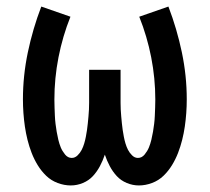

<svg xmlns="http://www.w3.org/2000/svg" viewBox="-20 -558 640 586"><path d="M196 8Q176 8 156 0.5Q136 -7 121 -21.5Q106 -36 95 -54Q84 -72 76.5 -91.5Q69 -111 64 -131Q59 -151 56 -171.5Q53 -192 51.5 -213Q50 -234 50 -255Q50 -327 65 -398.5Q80 -470 106 -538L195 -507Q171 -447 158.5 -383Q146 -319 146 -254Q146 -242 146.5 -229.5Q147 -217 147.5 -204.5Q148 -192 149.5 -180Q151 -168 153 -156Q155 -144 158 -131.5Q161 -119 165.5 -108Q170 -97 178.5 -86.5Q187 -76 199 -76Q209 -76 217 -84Q225 -92 229.5 -101Q234 -110 237 -120Q240 -130 242 -140.5Q244 -151 245.5 -161Q247 -171 248 -181.5Q249 -192 250 -202.5Q251 -213 251.5 -223.5Q252 -234 252 -244.5Q252 -255 252 -265V-345H348V-265Q348 -255 348 -244.5Q348 -234 348.5 -223.5Q349 -213 350 -202.5Q351 -192 352 -181.5Q353 -171 354.5 -161Q356 -151 358 -140.5Q360 -130 363 -120Q366 -110 370.5 -101Q375 -92 383 -84Q391 -76 401 -76Q413 -76 421.5 -86.5Q430 -97 434.5 -108Q439 -119 442 -131.5Q445 -144 447 -156Q449 -168 450.5 -180Q452 -192 452.5 -204.5Q453 -217 453.5 -229.5Q454 -242 454 -254Q454 -319 441.5 -383Q429 -447 405 -507L494 -538Q520 -470 535 -398.5Q550 -327 550 -255Q550 -234 548.5 -213Q547 -192 544 -171.5Q541 -151 536 -131Q531 -111 523.5 -91.5Q516 -72 505 -54Q494 -36 479 -21.5Q464 -7 444 0.5Q424 8 404 8Q385 8 367 0.5Q349 -7 336.5 -20.5Q324 -34 315 -51Q306 -68 300 -86Q294 -68 285 -51Q276 -34 263.5 -20.5Q251 -7 233 0.5Q215 8 196 8Z"/></svg>

Font: Iosevka Curly Slab MdEx
Style: Regular
Weight: 500
Width: 7
Monospace: yes
Designer: Belleve Invis
Foundry: Belleve Invis
Version: Version 11.1.0; ttfautohint (v1.8.3)